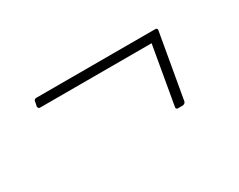

<svg xmlns="http://www.w3.org/2000/svg" viewBox="-45 -553 690 555"><g transform="rotate(-30 300.0 -275.5)"><path d="M445 -160H429Q423 -160 423 -166L457 -361H85Q78 -361 78 -369Q80 -376 81 -383.5Q82 -391 90 -391H486Q493 -391 493 -385L455 -168Q453 -161 445 -160Z"/></g></svg>

Font: YamahaIndonesia935. App Thin
Style: Italic
Weight: 100
Italic angle: -10°
Designer: Dalton Maag Ltd
Foundry: Dalton Maag Ltd
Version: Version 1.002; January 01, 2024; Regular/Italic